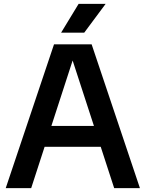

<svg xmlns="http://www.w3.org/2000/svg" viewBox="-20 -968 750 988"><path d="M9.5 0 258 -740H451.5L700 0H567.5L346 -680.5H361.5L140.5 0ZM166.5 -212.5 195.5 -320H513.5L542.5 -212.5ZM294.5 -800 384.5 -948H523.5L413.5 -800Z"/></svg>

Font: Encode Sans SC SemiBold
Style: Regular
Weight: 600
Version: Version 3.002